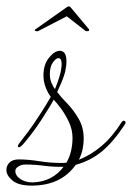

<svg xmlns="http://www.w3.org/2000/svg" viewBox="-66 -553 413 601"><path d="M33 28Q-8 28 -27 12Q-46 -4 -46 -21Q-46 -35 -36 -44.5Q-26 -54 -7 -54Q22 -54 56.5 -48.5Q91 -43 122 -43Q127 -43 132.5 -43Q138 -43 142 -44Q152 -61 156.5 -81Q161 -101 161 -121Q161 -147 150 -170.5Q139 -194 125.5 -212.5Q112 -231 102 -241Q97 -231 85.5 -212.5Q74 -194 63 -177Q49 -155 31.5 -132.5Q14 -110 6 -101Q-3 -92 -6 -92Q-10 -92 -10 -96Q-10 -98 -7 -102.5Q-4 -107 0 -112Q5 -118 21.5 -140Q38 -162 52 -184Q68 -208 78.5 -225.5Q89 -243 93 -250Q84 -261 77 -279.5Q70 -298 70 -317Q70 -351 87.5 -372.5Q105 -394 121 -394Q142 -394 142 -361Q142 -354 141 -346Q140 -338 138 -328Q134 -313 125.5 -293Q117 -273 113 -265Q124 -250 144 -229.5Q164 -209 180 -181.5Q196 -154 196 -119Q196 -102 192.5 -85.5Q189 -69 181 -53Q219 -68 252.5 -96.5Q286 -125 315 -171Q318 -175 321 -175Q325 -175 326.5 -172Q328 -169 326 -165Q289 -109 253.5 -79.5Q218 -50 171 -37Q125 28 33 28ZM106 -274Q108 -279 114 -295Q120 -311 124 -328Q127 -343 127 -352Q127 -371 117 -371Q109 -371 99.5 -357.5Q90 -344 90 -321Q90 -306 95 -294Q100 -282 106 -274ZM36 18Q68 17 92.5 4Q117 -9 133 -31Q103 -30 73 -34Q43 -38 14 -38Q1 -38 -8.5 -32Q-18 -26 -18 -18Q-18 -3 -2 7.5Q14 18 36 18ZM54 -456Q50 -454 45 -456Q40 -458 46 -462L141 -529Q145 -532 147 -532.5Q149 -533 150 -533Q153 -533 156 -529L212 -462Q213 -461 213 -459Q213 -456 209.5 -455.5Q206 -455 202 -456L143 -502Z"/></svg>

Font: Gwendolyn
Style: Regular
Weight: 400
Designer: Robert E. Leuschke
Foundry: Robert E. Leuschke
Version: Version 1.010; ttfautohint (v1.8.3)